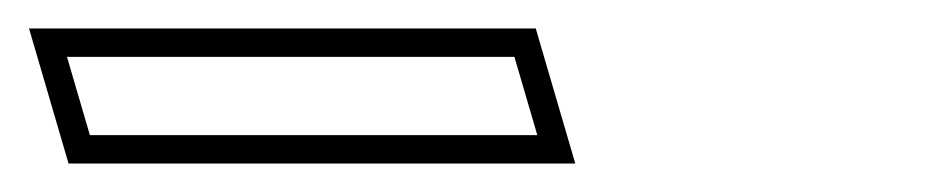

<svg xmlns="http://www.w3.org/2000/svg" viewBox="-142 -330 657 135"><path d="M-93.8 -215H262.5L234.7 -310H-121.6ZM-78.8 -235 -94.9 -290H219.7L235.8 -235Z"/></svg>

Font: Din Kursivschrift
Style: BreitLeftGho
Weight: 400
Version: Version 1.089